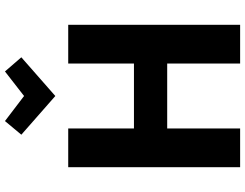

<svg xmlns="http://www.w3.org/2000/svg" viewBox="-127 -861 988 774"><g transform="rotate(-90 367.0 -474.0)"><path d="M80 0V-693H236V-428H498V-693H654V0H498V-294H236V0ZM367 -745 211 -882 266 -948 367 -871 466 -948 523 -882Z"/></g></svg>

Font: Ubuntu Sans ExtraBold
Style: Regular
Weight: 800
Designer: Dalton Maag Ltd
Foundry: Dalton Maag Ltd
Version: Version 1.006; ttfautohint (v1.8.4.7-5d5b)